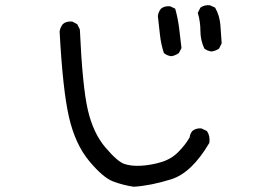

<svg xmlns="http://www.w3.org/2000/svg" viewBox="-20 -713 1040 731"><path d="M489 -2Q448 -8 410 -22.5Q372 -37 319.5 -100Q267 -163 243 -265.5Q219 -368 207 -593Q209 -608 219 -621Q232 -633 255 -631L274 -621L284 -601Q294 -382 314.5 -294Q335 -206 381 -152Q427 -98 453 -89Q479 -80 516.5 -82Q554 -84 593 -95.5Q632 -107 659.5 -135Q687 -163 702 -190Q704 -204 712 -214Q726 -226 747 -224L768 -214Q781 -194 777 -169Q710 -55 632 -30.5Q554 -6 489 -2ZM632 -499Q616 -501 604 -511Q593 -544 589 -580.5Q585 -617 581 -652Q583 -668 593 -680Q606 -691 628 -689L647 -680Q657 -645 662 -606Q667 -567 671 -530L661 -511Q647 -501 632 -499ZM785 -517Q770 -519 758 -528Q743 -560 743 -595.5Q743 -631 733 -664L743 -684Q758 -695 779 -693L799 -684Q816 -654 819 -618.5Q822 -583 824 -548L814 -528Q801 -519 785 -517Z"/></svg>

Font: Kosefont JP
Style: Regular
Weight: 400
Designer: Nozomi Seto 瀬戸のぞみ
Version: Version 3.00;June 19, 2020